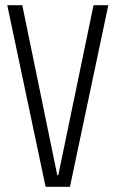

<svg xmlns="http://www.w3.org/2000/svg" viewBox="-20 -720 446 741"><path d="M8 -700H66L201 -44H205L341 -700H398L250 1H156Z"/></svg>

Font: Pathway Extreme Condensed Thin
Style: Regular
Weight: 250
Width: 3
Version: Version 1.001;gftools[0.9.26]